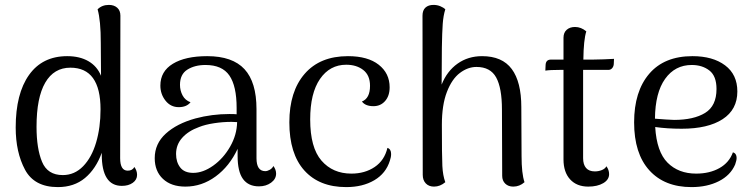

<svg xmlns="http://www.w3.org/2000/svg" viewBox="-20 -750 3073 783"><path d="M539 -37Q539 -17 521.5 -4.5Q504 8 477 8Q395 8 395 -120V-127Q371 -61 326.5 -24Q282 13 216 13Q120 13 82 -58Q44 -129 44 -230Q44 -368 98.5 -444.5Q153 -521 254 -521Q305 -521 340.5 -500.5Q376 -480 392 -441L391 -575Q391 -667 378 -712Q396 -730 424 -730Q445 -730 458 -718.5Q471 -707 471 -686L470 -105Q470 -54 501 -54Q520 -54 528 -69Q539 -54 539 -37ZM390 -304Q390 -474 267 -474Q200 -474 164.5 -413Q129 -352 129 -233Q129 -144 151.5 -90Q174 -36 236 -36Q284 -36 319 -72Q354 -108 372 -169Q390 -230 390 -304Z M1106 -42Q1106 -20 1085.5 -5Q1065 10 1036 10Q993 10 971 -20Q949 -50 949 -114V-143Q916 -72 859.5 -30.5Q803 11 736 11Q678 11 644.5 -20.5Q611 -52 611 -105Q611 -164 656 -205Q701 -246 777 -267Q844 -285 916 -285Q936 -285 945 -284V-310Q945 -399 915.5 -442Q886 -485 818 -485Q774 -485 744 -466Q714 -447 714 -404Q714 -381 724.5 -361Q735 -341 757 -333Q741 -313 709 -313Q676 -313 655 -339.5Q634 -366 634 -401Q634 -459 685 -490Q736 -521 825 -521Q928 -521 977 -468Q1026 -415 1026 -305V-105Q1026 -52 1062 -52Q1070 -52 1080 -57.5Q1090 -63 1095 -73Q1106 -58 1106 -42ZM947 -252 924 -253Q889 -253 853 -247.5Q817 -242 792 -232Q748 -216 723 -188Q698 -160 698 -122Q698 -89 715 -67Q732 -45 768 -45Q808 -45 849.5 -74.5Q891 -104 918.5 -152Q946 -200 947 -252Z M1160 -251Q1160 -377 1222.5 -449Q1285 -521 1399 -521Q1480 -521 1524.5 -486Q1569 -451 1569 -394Q1569 -359 1550.5 -338Q1532 -317 1503 -317Q1470 -317 1456 -336Q1489 -349 1489 -400Q1489 -443 1461.5 -464.5Q1434 -486 1392 -486Q1325 -486 1285 -428Q1245 -370 1245 -263Q1245 -148 1291 -95Q1337 -42 1413 -42Q1468 -42 1508 -69Q1548 -96 1560 -147Q1575 -142 1575 -122Q1575 -109 1570 -95Q1554 -43 1506.5 -15Q1459 13 1392 13Q1282 13 1221 -55Q1160 -123 1160 -251Z M2119 -7Q2099 11 2073 11Q2053 11 2040.5 -1Q2028 -13 2028 -33L2027 -303Q2027 -391 2003.5 -434Q1980 -477 1923 -477Q1888 -477 1855.5 -452.5Q1823 -428 1802.5 -375Q1782 -322 1782 -241Q1782 -112 1784 -73Q1786 -34 1796 -7Q1775 11 1750 11Q1729 11 1716.5 -2Q1704 -15 1704 -37L1703 -686Q1703 -708 1715 -719Q1727 -730 1748 -730Q1763 -730 1776 -724.5Q1789 -719 1796 -712Q1788 -687 1785.5 -652.5Q1783 -618 1782 -556L1781 -405Q1803 -460 1846 -490.5Q1889 -521 1946 -521Q2028 -521 2067 -468.5Q2106 -416 2106 -313L2107 -114Q2107 -42 2119 -7Z M2484 -510 2483 -488Q2482 -478 2476 -471.5Q2470 -465 2461 -465H2358V-427V-105Q2358 -79 2370 -65Q2382 -51 2406 -51Q2421 -51 2434.5 -56.5Q2448 -62 2453 -72Q2464 -57 2464 -40Q2464 -17 2440 -3Q2416 11 2379 11Q2332 11 2305 -18.5Q2278 -48 2278 -100V-465H2264Q2223 -465 2204 -462L2205 -485Q2206 -507 2227 -507H2278V-596Q2278 -617 2291 -628.5Q2304 -640 2325 -640Q2350 -640 2371 -622Q2360 -588 2359 -507H2399Q2415 -507 2441.5 -508Q2468 -509 2484 -510Z M2984 -106Q2984 -96 2978 -79Q2959 -35 2911.5 -11Q2864 13 2800 13Q2690 13 2628 -55.5Q2566 -124 2566 -251Q2566 -377 2627.5 -449Q2689 -521 2804 -521Q2887 -521 2937 -483.5Q2987 -446 2987 -377Q2987 -303 2927 -264Q2867 -225 2760 -225Q2701 -225 2652 -232Q2658 -131 2702.5 -86.5Q2747 -42 2819 -42Q2874 -42 2914 -64.5Q2954 -87 2969 -129Q2984 -124 2984 -106ZM2651 -266Q2699 -262 2729 -261Q2809 -261 2855.5 -289.5Q2902 -318 2902 -387Q2902 -440 2873 -462.5Q2844 -485 2801 -485Q2733 -485 2692.5 -428.5Q2652 -372 2651 -266Z"/></svg>

Font: Arima Madurai
Style: Regular
Weight: 400
Designer: Joana Correia and Natanael Gama
Foundry: NDISCOVER
Version: Version 1.019